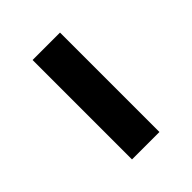

<svg xmlns="http://www.w3.org/2000/svg" viewBox="2 -842 396 396"><g transform="rotate(45 200.0 -644.0)"><path d="M345 -684V-604H55V-684Z"/></g></svg>

Font: Exo 2 SemiBold
Style: Regular
Weight: 600
Designer: Natanael Gama
Foundry: Natanael Gama
Version: Version 2.010